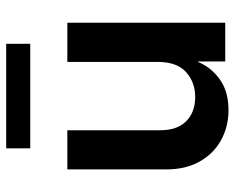

<svg xmlns="http://www.w3.org/2000/svg" viewBox="-90 -666 766 627"><g transform="rotate(-90 293.5 -352.0)"><path d="M405.3 -220.7V-515.6H533.2V0H406.7V-88.9H405.3Q387.7 -45.9 348.1 -17.6Q308.6 10.7 248 10.7Q194.3 10.7 150.1 -13.4Q106 -37.6 80.1 -83.3Q54.2 -128.9 54.2 -193.4V-515.6H182.1V-212.9Q182.1 -156.7 211.7 -127.4Q241.2 -98.1 291 -98.1Q338.9 -98.1 372.1 -127.9Q405.3 -157.7 405.3 -220.7ZM464.4 -715.3V-636.7H123V-715.3Z"/></g></svg>

Font: Inter Display Semi Bold
Style: Regular
Weight: 600
Designer: Rasmus Andersson
Foundry: rsms
Version: Version 4.000;git-37864ae